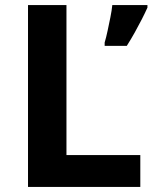

<svg xmlns="http://www.w3.org/2000/svg" viewBox="-20 -734 605 754"><path d="M90 0V-714H241V-125H531V0ZM559 -704Q549 -682 536.5 -657.5Q524 -633 509.5 -607Q495 -581 478 -554H391V-567Q397 -587 402.5 -613Q408 -639 413.5 -666Q419 -693 421 -714H559Z"/></svg>

Font: Noto Sans Balinese
Style: Regular
Weight: 400
Designer: Aditya Bayu, David Williams
Foundry: David Williams
Version: Version 2.003